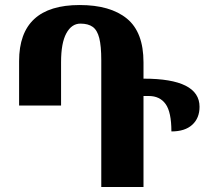

<svg xmlns="http://www.w3.org/2000/svg" viewBox="-20 -744 823 764"><path d="M572 -362H551V0H383V-504Q383 -561 375 -592.5Q367 -624 349 -637Q331 -650 300 -650Q265 -650 244 -611.5Q223 -573 223 -497V-324H56V-501Q56 -724 297 -724Q419 -724 485 -670Q551 -616 551 -496V-431H552Q774 -431 774 -319Q774 -274 745 -247.5Q716 -221 662 -221Q662 -298 639 -330Q616 -362 572 -362Z"/></svg>

Font: Noto Serif Georgian Black Cond
Style: Regular
Weight: 900
Width: 3
Designer: Monotype Design team
Foundry: Monotype Imaging Inc.
Version: Version 1.000